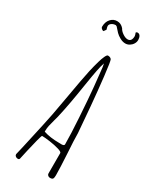

<svg xmlns="http://www.w3.org/2000/svg" viewBox="-237 -1005 865 1067"><g transform="rotate(30 195.5 -471.5)"><path d="M138.7 -855 149.4 -870.1Q144.5 -886.2 144.5 -891.1Q144.5 -902.3 155.8 -910.2Q167 -918 181.6 -918L188.5 -915Q204.6 -896 213.9 -886.7Q224.6 -875.5 242.7 -865.7Q260.7 -856 277.3 -856Q291 -856 303.2 -863.3Q315.4 -870.6 323 -882.8Q330.6 -895 330.6 -908.7Q330.6 -922.9 324.7 -932.9Q318.8 -942.9 307.6 -942.9Q300.3 -942.9 297.4 -937Q298.3 -933.1 300.8 -928.2Q303.2 -920.9 303.2 -918Q303.2 -882.3 277.3 -882.3Q262.7 -882.3 245.1 -894.3Q227.5 -906.2 220.2 -920.9Q202.6 -941.4 177.7 -941.4Q153.3 -941.4 136.5 -922.4Q119.6 -903.3 119.6 -872.1Q119.6 -866.2 126 -860.6Q132.3 -855 138.7 -855ZM288.6 0Q304.2 0 307.6 -8.3Q310.5 -14.6 310.5 -27.8V-32.2Q310.5 -71.3 305.2 -162.6Q299.3 -250 299.3 -293L285.6 -459Q277.8 -548.8 267.3 -640.1Q256.8 -731.4 251.5 -740.2Q244.1 -750 228.5 -750Q222.2 -750 214.4 -733.4Q206.1 -715.8 199.7 -692.9Q189.9 -659.2 181.6 -622.1Q170.4 -571.3 145.5 -428.2Q122.6 -294.9 107.4 -230L92.8 -164.1L72.3 -71.8L60.5 -22V-20.5Q60.1 -20 60.1 -19Q60.1 -12.2 66.4 -7.3Q72.8 -2.4 80.6 -2.4Q89.4 -2.4 91.3 -9.8Q94.2 -24.9 104 -67.4Q113.8 -109.9 122.1 -142.6Q131.8 -180.2 134.8 -180.2Q153.3 -180.2 186.3 -175.5Q219.2 -170.9 244.4 -163.3Q269.5 -155.8 269.5 -147.9V-17.1Q269.5 -9.8 275.4 -4.9Q281.2 0 288.6 0ZM149.9 -290Q156.7 -313 158.7 -324.2Q176.8 -400.9 199.7 -547.9Q210 -613.3 216.6 -646Q223.1 -678.7 231 -701.2Q231 -696.3 232.9 -689L234.9 -678.2Q243.2 -605 247.1 -562Q254.9 -480 261.7 -372.6Q268.6 -265.1 268.6 -203.1Q268.6 -193.4 249 -193.4Q245.1 -193.4 242.2 -193.8H236.3Q177.7 -193.8 135.3 -208V-213.9Q135.3 -229 138.9 -246.8Q142.6 -264.6 149.9 -290Z"/></g></svg>

Font: Amatica SC
Style: Regular
Weight: 400
Designer: Vernon Adams, Ben Nathan
Foundry: newtypography
Version: Version 2.001